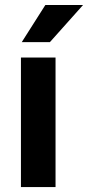

<svg xmlns="http://www.w3.org/2000/svg" viewBox="-20 -763 359 783"><path d="M206.5 0H65.4V-528.3H206.5ZM165 -742.7H318.8L183.6 -591.3H68.8Z"/></svg>

Font: Robotiche
Style: Bold
Weight: 700
Designer: Google
Version: Version 2.001150; 2014